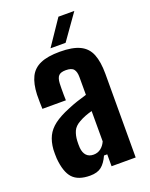

<svg xmlns="http://www.w3.org/2000/svg" viewBox="-146 -848 728 933"><g transform="rotate(-20 218.5 -381.5)"><path d="M156 7.5Q94.9 7.5 66.1 -23.6Q37.3 -54.7 31.1 -127.2Q30.6 -137.4 30.5 -150.4Q30.4 -163.4 30.9 -173.3Q34 -212.5 48 -241.1Q62.1 -269.7 91.4 -291.9Q120.6 -314 169.6 -334Q194.9 -344.8 219.4 -353Q244 -361.1 270.2 -368.7V-460.9Q270.2 -487.6 259.6 -501.2Q249 -514.8 218.6 -514.8Q192.9 -514.8 182.1 -503.6Q171.2 -492.4 169.7 -464.9Q169.2 -456.5 169 -439.6Q168.7 -422.7 169 -405.2Q169.2 -387.7 169.7 -377H48.3Q47.8 -386.8 47.3 -410.2Q46.8 -433.6 47.3 -451.2Q49.5 -506.3 66.7 -541.2Q83.9 -576.1 121.4 -592.5Q158.9 -609 222.1 -609Q287.9 -609 325.4 -590.8Q362.9 -572.7 378.5 -533.6Q394.1 -494.5 394.1 -431.9L393.4 0H268.7V-61.6H252Q236.2 -26.5 215 -9.5Q193.8 7.5 156 7.5ZM206.6 -82.7Q227.9 -82.7 243.9 -94.9Q259.9 -107 269.4 -128.1V-285.1Q251.7 -280.5 234.5 -274Q217.3 -267.5 201.1 -258.1Q174.3 -243.4 164.9 -221.9Q155.6 -200.4 154.1 -173.3Q153.7 -163.9 153.7 -154.9Q153.8 -145.9 154.3 -136.9Q156.8 -110.6 170.1 -96.6Q183.3 -82.7 206.6 -82.7ZM185.8 -640 274.6 -771.2H356.8L263.9 -640Z"/></g></svg>

Font: Big Shoulders Display SC Thin
Style: Regular
Weight: 100
Designer: Patric King
Foundry: XO Type Co
Version: Version 2.002